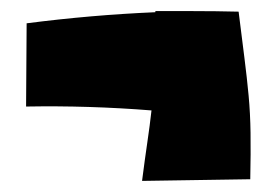

<svg xmlns="http://www.w3.org/2000/svg" viewBox="-20 -404 499 346"><path d="M236 -78Q241 -117 245.5 -147.5Q250 -178 253 -205Q140 -214 27 -212L28 -362Q144 -377 260 -382V-384H328Q369 -384 410 -383Q416 -335 420.5 -299.5Q425 -264 428 -232Q431 -200 431.5 -164.5Q432 -129 431 -81Z"/></svg>

Font: Marhey ExtraBold
Style: Regular
Weight: 800
Designer: Nur Syamsi & Bustanul Arifin
Foundry: Namelatype
Version: Version 1.000; ttfautohint (v1.8.4.7-5d5b)